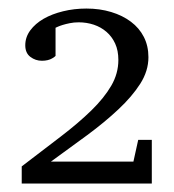

<svg xmlns="http://www.w3.org/2000/svg" viewBox="-20 -812 406 449"><path d="M30.8 -382.8V-422.9L122.1 -492.7Q163.6 -524.4 193.6 -553.7Q223.6 -583 240.2 -611.6Q256.8 -640.1 256.8 -671.9Q256.8 -693.8 249.3 -710.2Q241.7 -726.6 229 -737.5Q216.3 -748.5 199.5 -754.2Q182.6 -759.8 164.1 -759.8Q152.8 -759.8 143.3 -757.8Q133.8 -755.9 126.7 -753.7Q119.6 -751.5 115.2 -749.5Q110.8 -747.6 109.9 -747.1V-681.2Q106.4 -677.7 101.6 -675.3Q97.7 -672.9 91.6 -671.4Q85.4 -669.9 78.1 -669.9Q63 -669.9 51 -679Q39.1 -688 39.1 -706.1Q39.1 -725.1 50.8 -741Q62.5 -756.8 82 -768.1Q101.6 -779.3 127.4 -785.6Q153.3 -792 182.1 -792Q213.4 -792 240 -783.9Q266.6 -775.9 286.1 -761.2Q305.7 -746.6 316.4 -725.6Q327.1 -704.6 327.1 -678.2Q327.1 -646 307.9 -616Q288.6 -585.9 256.8 -556.2Q225.1 -526.4 184.1 -496.1Q143.1 -465.8 99.1 -434.1H292L303.2 -484.9H335V-382.8Z"/></svg>

Font: BabelStone Ogham Lithic
Style: Regular
Weight: 400
Designer: Andrew West
Foundry: BabelStone
Version: Version 1.02 March 14, 2022